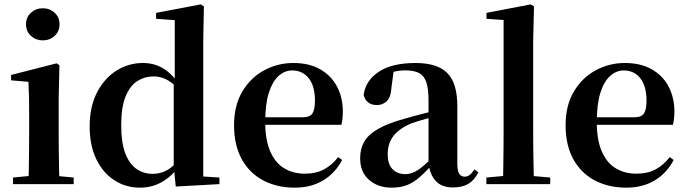

<svg xmlns="http://www.w3.org/2000/svg" viewBox="-20 -839 3130 875"><path d="M39.2 0V-29.9L145.8 -40.2H207.8L315.8 -29.9V0ZM109.6 0Q110.6 -25.5 111.3 -67.4Q111.9 -109.4 112.4 -154.8Q112.9 -200.3 112.9 -234.8V-308Q112.9 -358.3 112.3 -394.3Q111.6 -430.4 109.6 -466.2L30.5 -472.9V-497.4L238.1 -550.4L250.8 -541.7L247.4 -387.9V-234.8Q247.4 -200.3 247.9 -154.8Q248.4 -109.4 249.2 -67.4Q250.1 -25.5 251.1 0ZM174.8 -655Q143.6 -655 121 -675.4Q98.5 -695.9 98.5 -728.8Q98.5 -760.3 121 -780.9Q143.6 -801.4 174.8 -801.4Q206.5 -801.4 228.9 -780.9Q251.3 -760.3 251.3 -728.8Q251.3 -695.9 228.9 -675.4Q206.5 -655 174.8 -655Z M617.5 16.2Q553 16.2 500.9 -17.7Q448.7 -51.5 418.6 -114.2Q388.6 -176.8 388.6 -263.1Q388.6 -352.4 421.9 -417.2Q455.2 -482 510.4 -517Q565.7 -551.9 631.5 -551.9Q681.9 -551.9 722.4 -528.1Q762.8 -504.4 796.8 -453.6H806.1L789.3 -436.8Q761.9 -465.9 735.3 -478.3Q708.7 -490.8 680.9 -490.8Q640.2 -490.8 606.5 -469.9Q572.9 -449.1 552.6 -400.1Q532.4 -351.2 532.4 -267.7Q532.4 -188.6 551.1 -139.8Q569.9 -91.1 602.4 -68.9Q634.9 -46.7 675.3 -46.7Q706.5 -46.7 733.5 -59.4Q760.5 -72.1 786.8 -100.9L805.6 -80.8H795.1Q761.8 -34.5 717 -9.1Q672.1 16.2 617.5 16.2ZM781 11.2 771.7 -81.1V-83.3V-457.2L776.4 -468.4V-747.1L691.4 -753.3V-780.3L894.9 -819L909.2 -810L906.2 -652.7V-34.7L980.1 -29.9V0Z M1323.2 16.2Q1242.8 16.2 1180.2 -16.5Q1117.6 -49.1 1082.1 -113Q1046.6 -176.9 1046.6 -268.8Q1046.6 -358.8 1084.6 -422.2Q1122.5 -485.7 1184.2 -518.8Q1245.9 -551.9 1316.4 -551.9Q1390.1 -551.9 1440.5 -522.5Q1490.8 -493.1 1516.6 -443.2Q1542.4 -393.3 1542.4 -330.9Q1542.4 -296.1 1535.7 -270.2H1105.1V-304.6H1360.4Q1392.5 -304.6 1403.9 -322.2Q1415.3 -339.8 1415.3 -380.4Q1415.3 -446.3 1387.2 -482.2Q1359.1 -518 1311.1 -518Q1277.7 -518 1249.6 -492.9Q1221.6 -467.8 1205.1 -416Q1188.7 -364.1 1188.7 -282.7Q1188.7 -200.5 1211.9 -148.2Q1235 -95.8 1275.8 -71.7Q1316.5 -47.5 1368.4 -47.5Q1421.4 -47.5 1457.9 -67.7Q1494.3 -87.9 1521.2 -123.2L1539.1 -109.9Q1507.6 -49.8 1452.7 -16.8Q1397.7 16.2 1323.2 16.2Z M1764.6 16.2Q1702.2 16.2 1661.8 -19.4Q1621.3 -54.9 1621.3 -117.6Q1621.3 -161.2 1640 -193.6Q1658.7 -226.1 1703.1 -251.5Q1747.6 -277 1823.4 -297.9Q1862.8 -309.4 1912.4 -322Q1962 -334.6 2002 -344.4V-318.9Q1962 -308.9 1922 -297.6Q1881.9 -286.4 1855.1 -276.7Q1801.3 -254.9 1774.1 -220.6Q1746.8 -186.4 1746.8 -135.9Q1746.8 -90.4 1769.1 -67.9Q1791.3 -45.3 1828 -45.3Q1844.3 -45.3 1862.7 -52.6Q1881.1 -59.9 1905.4 -79.7Q1929.8 -99.4 1963.3 -135.5L1978.8 -82.4H1943.7Q1914.6 -50.6 1889.2 -28.7Q1863.7 -6.8 1834.4 4.7Q1805 16.2 1764.6 16.2ZM2044.1 15.2Q1992.6 15.2 1965.9 -14.2Q1939.2 -43.6 1932.9 -94V-96.5V-381.4Q1932.9 -434.7 1922.8 -464.5Q1912.7 -494.3 1889.6 -506.3Q1866.5 -518.3 1828 -518.3Q1802.4 -518.3 1775.3 -512.2Q1748.2 -506.1 1711.8 -491.2L1774.1 -516.3L1763.9 -439.2Q1761.3 -395.9 1742.6 -378Q1723.8 -360.2 1698.3 -360.2Q1649.1 -360.2 1637.2 -406.5Q1646.9 -473.5 1707.4 -512.7Q1767.9 -551.9 1873.1 -551.9Q1973.4 -551.9 2018.7 -505.9Q2064.1 -459.8 2064.1 -356.2V-94.8Q2064.1 -60.3 2072.8 -47Q2081.6 -33.8 2097.7 -33.8Q2109.3 -33.8 2119.3 -40.9Q2129.3 -48.1 2142.7 -67.2L2159.9 -53.4Q2142 -17.5 2114.2 -1.1Q2086.4 15.2 2044.1 15.2Z M2196.5 0V-29.9L2308.2 -40.2H2371L2487.6 -29.9V0ZM2272.1 0Q2273.1 -35.1 2273.6 -75.2Q2274.1 -115.3 2274.6 -156.4Q2275.1 -197.6 2275.1 -234.8V-747.8L2197 -753.3V-780.3L2398.6 -819L2413.6 -810L2409.8 -650.9V-234.8Q2409.8 -197.6 2410.3 -156.4Q2410.8 -115.3 2411.7 -75.2Q2412.6 -35.1 2413.6 0Z M2834.2 16.2Q2753.8 16.2 2691.2 -16.5Q2628.6 -49.1 2593.1 -113Q2557.6 -176.9 2557.6 -268.8Q2557.6 -358.8 2595.6 -422.2Q2633.5 -485.7 2695.2 -518.8Q2756.9 -551.9 2827.4 -551.9Q2901.1 -551.9 2951.5 -522.5Q3001.8 -493.1 3027.6 -443.2Q3053.4 -393.3 3053.4 -330.9Q3053.4 -296.1 3046.7 -270.2H2616.1V-304.6H2871.4Q2903.5 -304.6 2914.9 -322.2Q2926.3 -339.8 2926.3 -380.4Q2926.3 -446.3 2898.2 -482.2Q2870.1 -518 2822.1 -518Q2788.7 -518 2760.6 -492.9Q2732.6 -467.8 2716.1 -416Q2699.7 -364.1 2699.7 -282.7Q2699.7 -200.5 2722.9 -148.2Q2746 -95.8 2786.8 -71.7Q2827.5 -47.5 2879.4 -47.5Q2932.4 -47.5 2968.9 -67.7Q3005.3 -87.9 3032.2 -123.2L3050.1 -109.9Q3018.6 -49.8 2963.7 -16.8Q2908.7 16.2 2834.2 16.2Z"/></svg>

Font: Early Summer Mincho VF
Style: Regular
Weight: 250
Designer: GuiWonder
Version: Version 1.002